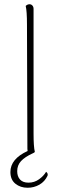

<svg xmlns="http://www.w3.org/2000/svg" viewBox="-20 -715 285 904"><path d="M204 112Q191 140 165.5 154.5Q140 169 110 169Q76 169 52.5 150Q29 131 29 95Q29 33 110 -4Q109 -7 109 -14L107 -600Q107 -663 101 -687Q109 -695 119 -695Q127 -695 132.5 -689Q138 -683 138 -673V-87Q138 -24 144 0L142 2V3L138 5L134 7Q97 24 79 43.5Q61 63 61 91Q61 116 74.5 130.5Q88 145 114 145Q142 145 164 129Q186 113 197 94Q207 101 204 112Z"/></svg>

Font: Arima Madurai Thin
Style: Regular
Weight: 250
Designer: Joana Correia and Natanael Gama
Foundry: NDISCOVER
Version: Version 1.020; ttfautohint (v1.5) -l 7 -r 28 -G 50 -x 13 -D 